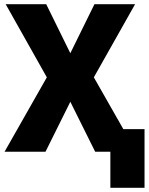

<svg xmlns="http://www.w3.org/2000/svg" viewBox="-20 -731 716 925"><path d="M318.8 -474.6 435.1 -710.9H630.9L432.1 -358.4L636.2 0H438.5L318.8 -240.7L199.2 0H2L205.6 -358.4L7.3 -710.9H202.6ZM676.3 173.8H511.7V-108.9H676.3Z"/></svg>

Font: Roboto
Style: Regular
Weight: 900
Designer: Google
Version: Version 2.001171; 2014